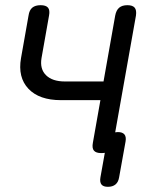

<svg xmlns="http://www.w3.org/2000/svg" viewBox="-20 -580 640 740"><path d="M370 10Q350 10 342 0.5Q334 -9 338 -30L367 -194H215Q131 -194 89.5 -238Q48 -282 61 -356L90 -520Q93 -541 104.5 -550.5Q116 -560 136.5 -560Q157 -560 165 -550.5Q173 -541 169 -520L140 -356Q133 -314 157.5 -290Q182 -266 230 -266H379L424 -520Q428 -541 439.5 -550.5Q451 -560 471 -560Q491 -560 499 -550.5Q507 -541 504 -520L424 -70Q429 -71 434 -71Q452 -71 459.5 -62Q467 -53 464 -35L439 104Q436 122 425 131Q414 140 396 140Q378 140 371 131Q364 122 367 104L384 9Q378 10 370 10Z"/></svg>

Font: Maple Mono NL Light
Style: Italic
Weight: 300
Italic angle: -10°
Monospace: yes
Designer: subframe7536
Version: Version 7.000